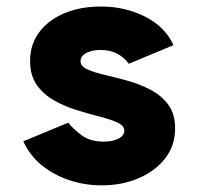

<svg xmlns="http://www.w3.org/2000/svg" viewBox="-20 -555 602 583"><path d="M289.1 7.8Q237.3 7.8 189.9 -8.1Q142.6 -23.9 106.2 -53.7Q69.8 -83.5 50.8 -126L187.5 -182.6Q201.7 -163.6 227.8 -144.3Q253.9 -125 294.9 -125Q312 -125 326.2 -128.9Q340.3 -132.8 348.9 -140.1Q357.4 -147.5 357.4 -158.2Q357.4 -173.3 336.7 -182.9Q315.9 -192.4 283.4 -200.7Q251 -209 214.4 -220.2Q177.7 -231.4 145.3 -249.5Q112.8 -267.6 92 -296.6Q71.3 -325.7 71.3 -370.1Q71.3 -419.4 98.6 -456.5Q126 -493.7 174.6 -514.4Q223.1 -535.2 287.1 -535.2Q359.9 -535.2 420.7 -504.4Q481.4 -473.6 506.8 -418L371.1 -361.3Q357.9 -379.9 336.7 -391.6Q315.4 -403.3 285.2 -403.3Q259.8 -403.3 242.2 -394.3Q224.6 -385.3 224.6 -369.1Q224.6 -353.5 245.4 -344.2Q266.1 -335 298.8 -327.4Q331.5 -319.8 368.2 -309.6Q404.8 -299.3 437.5 -282.2Q470.2 -265.1 491 -237.1Q511.7 -209 511.7 -165Q511.7 -112.8 481.4 -74Q451.2 -35.2 400.6 -13.7Q350.1 7.8 289.1 7.8Z"/></svg>

Font: Reddit Mono Black
Style: Regular
Weight: 900
Monospace: yes
Designer: Stephen Hutchings
Foundry: Reddit
Version: Version 1.014